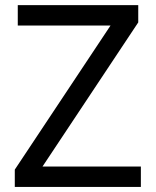

<svg xmlns="http://www.w3.org/2000/svg" viewBox="-20 -734 612 754"><path d="M533.2 0H38.1V-67.9L414.1 -633.8H49.8V-713.9H522.9V-646L147 -80.1H533.2Z"/></svg>

Font: Noto Sans Historic
Style: Regular
Weight: 400
Designer: Monotype Design Team
Foundry: Monotype Imaging Inc.
Version: Version 0.71 uh